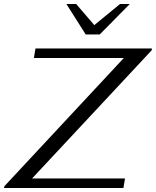

<svg xmlns="http://www.w3.org/2000/svg" viewBox="-45 -943 782 963"><path d="M-23 -9 576 -652H125L133 -700H717L716 -691L116 -48H582L574 0H-25ZM288 -923H337L428 -817L557 -923H606L455 -770H385Z"/></svg>

Font: Fahkwang
Style: Italic
Weight: 400
Italic angle: -10°
Version: Version 1.000; ttfautohint (v1.6)